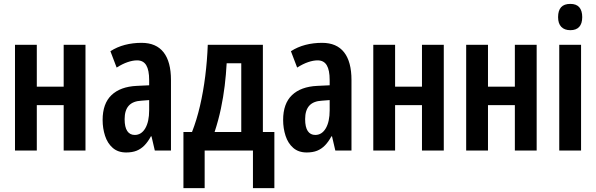

<svg xmlns="http://www.w3.org/2000/svg" viewBox="-20 -773 3062 986"><path d="M169 -543V-328H307V-543H419V0H307V-233H169V0H57V-543Z M707 -553Q782 -553 820 -504.5Q858 -456 858 -362V0H775L758 -73H755Q740 -45 722 -26.5Q704 -8 681.5 1Q659 10 628 10Q586 10 559 -13.5Q532 -37 519.5 -75.5Q507 -114 507 -157Q507 -241 552.5 -284.5Q598 -328 682 -332L746 -335V-362Q746 -413 731 -438Q716 -463 684 -463Q662 -463 635.5 -454Q609 -445 579 -426L547 -510Q581 -532 621.5 -542.5Q662 -553 707 -553ZM707 -256Q663 -254 641.5 -230.5Q620 -207 620 -161Q620 -120 633.5 -100Q647 -80 672 -80Q706 -80 726 -114Q746 -148 746 -207V-259Z M1330 -543V-95H1389V193H1279V0H1031V193H922V-95H966Q990 -156 1007 -229Q1024 -302 1034 -382Q1044 -462 1047 -543ZM1144 -448Q1141 -391 1134 -333Q1127 -275 1114.5 -215.5Q1102 -156 1082 -95H1219V-448Z M1634 -553Q1709 -553 1747 -504.5Q1785 -456 1785 -362V0H1702L1685 -73H1682Q1667 -45 1649 -26.5Q1631 -8 1608.5 1Q1586 10 1555 10Q1513 10 1486 -13.5Q1459 -37 1446.5 -75.5Q1434 -114 1434 -157Q1434 -241 1479.5 -284.5Q1525 -328 1609 -332L1673 -335V-362Q1673 -413 1658 -438Q1643 -463 1611 -463Q1589 -463 1562.5 -454Q1536 -445 1506 -426L1474 -510Q1508 -532 1548.5 -542.5Q1589 -553 1634 -553ZM1634 -256Q1590 -254 1568.5 -230.5Q1547 -207 1547 -161Q1547 -120 1560.5 -100Q1574 -80 1599 -80Q1633 -80 1653 -114Q1673 -148 1673 -207V-259Z M2009 -543V-328H2147V-543H2259V0H2147V-233H2009V0H1897V-543Z M2486 -543V-328H2624V-543H2736V0H2624V-233H2486V0H2374V-543Z M2964 -543V0H2852V-543ZM2909 -753Q2940 -753 2955 -735.5Q2970 -718 2970 -685Q2970 -652 2954.5 -635Q2939 -618 2909 -618Q2879 -618 2862.5 -635Q2846 -652 2846 -685Q2846 -719 2861.5 -736Q2877 -753 2909 -753Z"/></svg>

Font: Noto Sans Display ExtraCondensed SemiBold
Style: Regular
Weight: 600
Width: 2
Designer: Monotype Design Team
Foundry: Monotype Imaging Inc.
Version: Version 2.003